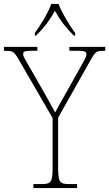

<svg xmlns="http://www.w3.org/2000/svg" viewBox="-30 -951 552 971"><path d="M146 -784V-771H153C198 -817 220 -847 248 -896C275 -847 298 -817 343 -771H350V-784C322 -822 283 -886 266 -931H229C214 -886 174 -822 146 -784ZM139 0H360V-20H320C270 -20 264 -31 264 -108V-356L431 -652C453 -691 460 -694 497 -694H502V-714H321V-694H368C403 -694 407 -687 407 -677C407 -666 401 -654 387 -630L300 -474C276 -432 259 -402 249 -382C228 -422 204 -463 180 -506L110 -628C97 -651 87 -666 87 -677C87 -688 91 -694 126 -694H159V-714H-10V-694H-3C34 -694 41 -691 64 -651L236 -354V-108C236 -31 230 -20 180 -20H139Z"/></svg>

Font: Noto Serif Tamil SemiCondensed Thin
Style: Regular
Weight: 100
Width: 4
Designer: Indian Type Foundry, Tom Grace, and the Monotype Design Team
Foundry: Monotype Imaging Inc.
Version: Version 2.004